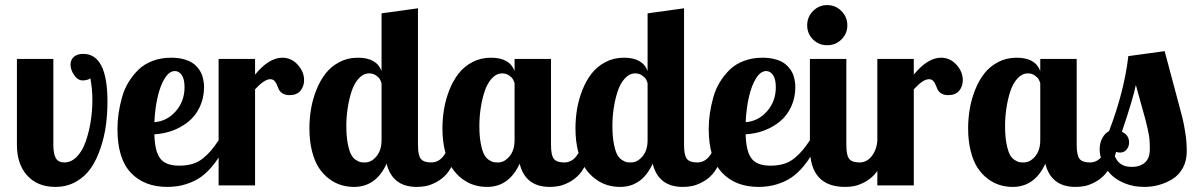

<svg xmlns="http://www.w3.org/2000/svg" viewBox="-20 -733 4736 759"><path d="M309.1 -520Q404.8 -520 404.8 -332Q404.8 -283.7 398.7 -238Q392.6 -192.4 377.4 -147.2Q362.3 -102.1 339.6 -68.8Q316.9 -35.6 280.8 -14.9Q244.6 5.9 199.2 5.9Q128.4 5.9 87.6 -39.1Q46.9 -84 46.9 -160.2V-500H190.9V-160.2Q190.9 -124 200.9 -107.4Q210.9 -90.8 233.9 -90.8Q261.7 -90.8 283.7 -113.5Q305.7 -136.2 318.6 -172.9Q331.5 -209.5 338.4 -252.2Q345.2 -294.9 345.2 -338.9Q345.2 -382.3 336.9 -424.8Q335.4 -420.4 325.2 -417.7Q314.9 -415 307.1 -415Q287.6 -415 273.2 -436Q258.8 -457 258.8 -478Q258.8 -496.6 272 -508.3Q285.2 -520 309.1 -520Z M688.5 -78.1Q717.8 -78.1 741.2 -85.2Q764.6 -92.3 783.2 -107.7Q801.8 -123 814.9 -138.7Q828.1 -154.3 844.7 -179.2H878.4Q866.2 -148.9 852.5 -124.3Q838.9 -99.6 818.1 -74.7Q797.4 -49.8 773.2 -32.7Q749 -15.6 715.1 -4.9Q681.2 5.9 641.6 5.9Q550.3 5.9 497.3 -50Q444.3 -106 444.3 -223.1Q444.3 -253.9 448.7 -284.4Q453.1 -314.9 462.2 -347.7Q471.2 -380.4 488 -408Q504.9 -435.5 527.3 -457.5Q549.8 -479.5 583.3 -492.2Q616.7 -504.9 656.7 -504.9Q682.6 -504.9 703.9 -499.5Q725.1 -494.1 738.3 -485.8Q751.5 -477.5 761.2 -465.8Q771 -454.1 775.6 -443.8Q780.3 -433.6 783 -421.1Q785.6 -408.7 786.1 -402.3Q786.6 -396 786.6 -389.2Q786.6 -346.2 770 -310.8Q753.4 -275.4 725.6 -252.7Q697.8 -230 663.1 -217Q628.4 -204.1 590.3 -202.1Q591.8 -134.8 613.5 -106.4Q635.3 -78.1 688.5 -78.1ZM709.5 -388.2Q709.5 -420.4 698.5 -436.3Q687.5 -452.1 671.4 -452.1Q649.4 -452.1 631.6 -423.8Q613.8 -395.5 603.3 -350.1Q592.8 -304.7 590.3 -250Q640.6 -253.9 675 -293.5Q709.5 -333 709.5 -388.2Z M844.2 -500H988.3V-438Q1043 -504.9 1096.2 -504.9Q1131.8 -504.9 1157 -477.1Q1182.1 -449.2 1182.1 -416Q1182.1 -391.6 1167.7 -374.3Q1153.3 -356.9 1124.5 -356.9Q1107.9 -356.9 1097.4 -363.5Q1086.9 -370.1 1082.5 -379.2Q1078.1 -388.2 1074.7 -397.5Q1071.3 -406.7 1064.9 -413.3Q1058.6 -419.9 1048.3 -419.9Q1024.9 -419.9 988.3 -379.9V0H844.2Z M1488.3 -680.2 1632.3 -700.2V-160.2Q1632.3 -119.1 1643.6 -105Q1654.8 -90.8 1684.6 -90.8Q1713.4 -90.8 1732.9 -116Q1752.4 -141.1 1755.4 -179.2H1797.4Q1791 -132.3 1776.1 -97.4Q1761.2 -62.5 1743.9 -43.5Q1726.6 -24.4 1704.1 -12.7Q1681.6 -1 1664.1 2.4Q1646.5 5.9 1627.4 5.9Q1531.2 5.9 1508.3 -85.9Q1466.3 5.9 1379.4 5.9Q1353 5.9 1328.6 -1.5Q1304.2 -8.8 1281 -26.1Q1257.8 -43.5 1240.7 -69.3Q1223.6 -95.2 1213.4 -135.5Q1203.1 -175.8 1203.1 -226.1Q1203.1 -264.2 1209.5 -302Q1215.8 -339.8 1230.5 -377Q1245.1 -414.1 1266.8 -442.1Q1288.6 -470.2 1321.5 -487.5Q1354.5 -504.9 1394.5 -504.9Q1469.2 -504.9 1488.3 -452.1ZM1488.3 -179.2V-403.8Q1486.3 -411.6 1481.9 -419.4Q1477.5 -427.2 1466.1 -435.1Q1454.6 -442.9 1439.5 -442.9Q1416.5 -442.9 1398.2 -422.9Q1379.9 -402.8 1369.6 -371.1Q1359.4 -339.4 1354.2 -304.4Q1349.1 -269.5 1349.1 -234.9Q1349.1 -194.3 1354.7 -165.5Q1360.4 -136.7 1367.7 -122.6Q1375 -108.4 1386.7 -100.8Q1398.4 -93.3 1405.5 -92Q1412.6 -90.8 1423.3 -90.8Q1447.8 -90.8 1468 -114.7Q1488.3 -138.7 1488.3 -179.2Z M2014.2 -500H2158.2V-160.2Q2158.2 -119.1 2169.4 -105Q2180.7 -90.8 2210.4 -90.8Q2239.3 -90.8 2258.8 -116Q2278.3 -141.1 2281.2 -179.2H2323.2Q2316.9 -132.3 2302 -97.4Q2287.1 -62.5 2269.8 -43.5Q2252.4 -24.4 2230 -12.7Q2207.5 -1 2189.9 2.4Q2172.4 5.9 2153.3 5.9Q2057.1 5.9 2034.2 -85.9Q1992.2 5.9 1905.3 5.9Q1878.9 5.9 1854.5 -1.5Q1830.1 -8.8 1806.9 -26.1Q1783.7 -43.5 1766.6 -69.3Q1749.5 -95.2 1739.3 -135.5Q1729 -175.8 1729 -226.1Q1729 -264.2 1735.4 -302Q1741.7 -339.8 1756.3 -377Q1771 -414.1 1792.7 -442.1Q1814.5 -470.2 1847.4 -487.5Q1880.4 -504.9 1920.4 -504.9Q1995.1 -504.9 2014.2 -452.1ZM2014.2 -179.2V-403.8Q2012.2 -411.6 2007.8 -419.4Q2003.4 -427.2 1991.9 -435.1Q1980.5 -442.9 1965.3 -442.9Q1942.4 -442.9 1924.1 -422.9Q1905.8 -402.8 1895.5 -371.1Q1885.3 -339.4 1880.1 -304.4Q1875 -269.5 1875 -234.9Q1875 -194.3 1880.6 -165.5Q1886.2 -136.7 1893.6 -122.6Q1900.9 -108.4 1912.6 -100.8Q1924.3 -93.3 1931.4 -92Q1938.5 -90.8 1949.2 -90.8Q1973.6 -90.8 1993.9 -114.7Q2014.2 -138.7 2014.2 -179.2Z M2540 -680.2 2684.1 -700.2V-160.2Q2684.1 -119.1 2695.3 -105Q2706.5 -90.8 2736.3 -90.8Q2765.1 -90.8 2784.7 -116Q2804.2 -141.1 2807.1 -179.2H2849.1Q2842.8 -132.3 2827.9 -97.4Q2813 -62.5 2795.7 -43.5Q2778.3 -24.4 2755.9 -12.7Q2733.4 -1 2715.8 2.4Q2698.2 5.9 2679.2 5.9Q2583 5.9 2560.1 -85.9Q2518.1 5.9 2431.2 5.9Q2404.8 5.9 2380.4 -1.5Q2356 -8.8 2332.8 -26.1Q2309.6 -43.5 2292.5 -69.3Q2275.4 -95.2 2265.1 -135.5Q2254.9 -175.8 2254.9 -226.1Q2254.9 -264.2 2261.2 -302Q2267.6 -339.8 2282.2 -377Q2296.9 -414.1 2318.6 -442.1Q2340.3 -470.2 2373.3 -487.5Q2406.2 -504.9 2446.3 -504.9Q2521 -504.9 2540 -452.1ZM2540 -179.2V-403.8Q2538.1 -411.6 2533.7 -419.4Q2529.3 -427.2 2517.8 -435.1Q2506.3 -442.9 2491.2 -442.9Q2468.3 -442.9 2450 -422.9Q2431.6 -402.8 2421.4 -371.1Q2411.1 -339.4 2406 -304.4Q2400.9 -269.5 2400.9 -234.9Q2400.9 -194.3 2406.5 -165.5Q2412.1 -136.7 2419.4 -122.6Q2426.8 -108.4 2438.5 -100.8Q2450.2 -93.3 2457.3 -92Q2464.4 -90.8 2475.1 -90.8Q2499.5 -90.8 2519.8 -114.7Q2540 -138.7 2540 -179.2Z M3025.9 -78.1Q3055.2 -78.1 3078.6 -85.2Q3102.1 -92.3 3120.6 -107.7Q3139.2 -123 3152.3 -138.7Q3165.5 -154.3 3182.1 -179.2H3215.8Q3203.6 -148.9 3189.9 -124.3Q3176.3 -99.6 3155.5 -74.7Q3134.8 -49.8 3110.6 -32.7Q3086.4 -15.6 3052.5 -4.9Q3018.6 5.9 2979 5.9Q2887.7 5.9 2834.7 -50Q2781.7 -106 2781.7 -223.1Q2781.7 -253.9 2786.1 -284.4Q2790.5 -314.9 2799.6 -347.7Q2808.6 -380.4 2825.4 -408Q2842.3 -435.5 2864.7 -457.5Q2887.2 -479.5 2920.7 -492.2Q2954.1 -504.9 2994.1 -504.9Q3020 -504.9 3041.3 -499.5Q3062.5 -494.1 3075.7 -485.8Q3088.9 -477.5 3098.6 -465.8Q3108.4 -454.1 3113 -443.8Q3117.7 -433.6 3120.4 -421.1Q3123 -408.7 3123.5 -402.3Q3124 -396 3124 -389.2Q3124 -346.2 3107.4 -310.8Q3090.8 -275.4 3063 -252.7Q3035.2 -230 3000.5 -217Q2965.8 -204.1 2927.7 -202.1Q2929.2 -134.8 2950.9 -106.4Q2972.7 -78.1 3025.9 -78.1ZM3046.9 -388.2Q3046.9 -420.4 3035.9 -436.3Q3024.9 -452.1 3008.8 -452.1Q2986.8 -452.1 2969 -423.8Q2951.2 -395.5 2940.7 -350.1Q2930.2 -304.7 2927.7 -250Q2978 -253.9 3012.5 -293.5Q3046.9 -333 3046.9 -388.2Z M3181.6 -500H3325.7V-160.2Q3325.7 -119.1 3336.9 -105Q3348.1 -90.8 3377.9 -90.8Q3406.7 -90.8 3426.3 -116Q3445.8 -141.1 3448.7 -179.2H3490.7Q3484.4 -132.3 3469.5 -97.4Q3454.6 -62.5 3437.3 -43.5Q3419.9 -24.4 3397.5 -12.7Q3375 -1 3357.4 2.4Q3339.8 5.9 3320.8 5.9Q3181.6 5.9 3181.6 -148.9ZM3170.9 -632.8Q3170.9 -666 3194.1 -689.5Q3217.3 -712.9 3250 -712.9Q3282.7 -712.9 3306.2 -689.5Q3329.6 -666 3329.6 -632.8Q3329.6 -600.1 3306.4 -577.1Q3283.2 -554.2 3250 -554.2Q3216.8 -554.2 3193.8 -577.1Q3170.9 -600.1 3170.9 -632.8Z M3448.2 -500H3592.3V-438Q3647 -504.9 3700.2 -504.9Q3735.8 -504.9 3761 -477.1Q3786.1 -449.2 3786.1 -416Q3786.1 -391.6 3771.7 -374.3Q3757.3 -356.9 3728.5 -356.9Q3711.9 -356.9 3701.4 -363.5Q3690.9 -370.1 3686.5 -379.2Q3682.1 -388.2 3678.7 -397.5Q3675.3 -406.7 3668.9 -413.3Q3662.6 -419.9 3652.3 -419.9Q3628.9 -419.9 3592.3 -379.9V0H3448.2Z M4092.3 -500H4236.3V-160.2Q4236.3 -119.1 4247.6 -105Q4258.8 -90.8 4288.6 -90.8Q4317.4 -90.8 4336.9 -116Q4356.4 -141.1 4359.4 -179.2H4401.4Q4395 -132.3 4380.1 -97.4Q4365.2 -62.5 4347.9 -43.5Q4330.6 -24.4 4308.1 -12.7Q4285.6 -1 4268.1 2.4Q4250.5 5.9 4231.4 5.9Q4135.3 5.9 4112.3 -85.9Q4070.3 5.9 3983.4 5.9Q3957 5.9 3932.6 -1.5Q3908.2 -8.8 3885 -26.1Q3861.8 -43.5 3844.7 -69.3Q3827.6 -95.2 3817.4 -135.5Q3807.1 -175.8 3807.1 -226.1Q3807.1 -264.2 3813.5 -302Q3819.8 -339.8 3834.5 -377Q3849.1 -414.1 3870.8 -442.1Q3892.6 -470.2 3925.5 -487.5Q3958.5 -504.9 3998.5 -504.9Q4073.2 -504.9 4092.3 -452.1ZM4092.3 -179.2V-403.8Q4090.3 -411.6 4085.9 -419.4Q4081.5 -427.2 4070.1 -435.1Q4058.6 -442.9 4043.5 -442.9Q4020.5 -442.9 4002.2 -422.9Q3983.9 -402.8 3973.6 -371.1Q3963.4 -339.4 3958.3 -304.4Q3953.1 -269.5 3953.1 -234.9Q3953.1 -194.3 3958.7 -165.5Q3964.4 -136.7 3971.7 -122.6Q3979 -108.4 3990.7 -100.8Q4002.4 -93.3 4009.5 -92Q4016.6 -90.8 4027.3 -90.8Q4051.8 -90.8 4072 -114.7Q4092.3 -138.7 4092.3 -179.2Z M4440.4 -511.2 4584 -530.8Q4602.1 -461.9 4624.8 -378.2Q4647.5 -294.4 4654.1 -268.1Q4660.6 -241.7 4666 -206.3Q4671.4 -170.9 4671.4 -134.8Q4671.4 -97.2 4655.8 -68.8Q4640.1 -40.5 4614.5 -24.9Q4588.9 -9.3 4560.8 -1.7Q4532.7 5.9 4503.4 5.9Q4461.4 5.9 4426.8 -8.1Q4392.1 -22 4371.1 -43.9Q4350.1 -65.9 4338.6 -91.6Q4327.1 -117.2 4327.1 -142.1Q4327.1 -168 4337.4 -187Q4347.7 -206.1 4364.3 -214.8Q4424.3 -371.6 4440.4 -511.2ZM4443.4 -169.9Q4443.4 -153.8 4433.6 -141.8Q4423.8 -129.9 4408.2 -129.9Q4387.7 -129.9 4378.4 -143.1Q4385.7 -107.4 4403.8 -90.3Q4421.9 -73.2 4454.1 -73.2Q4485.8 -73.2 4505.6 -90.1Q4525.4 -106.9 4525.4 -143.1Q4525.4 -164.1 4524.2 -180.2Q4522.9 -196.3 4517.3 -221.7Q4511.7 -247.1 4507.8 -261.2Q4503.9 -275.4 4491 -321.5Q4478 -367.7 4470.2 -397Q4459.5 -344.2 4415 -211.9Q4443.4 -199.2 4443.4 -169.9Z"/></svg>

Font: Lobster Two
Style: Bold
Weight: 700
Designer: Pablo Impallari
Foundry: Pablo Impallari. www.impallari.com
Version: Version 1.006